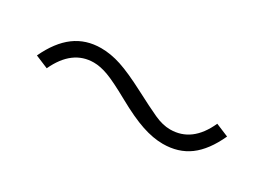

<svg xmlns="http://www.w3.org/2000/svg" viewBox="-19 -519 637 464"><g transform="rotate(30 300.0 -287.0)"><path d="M422 -224Q395 -224 363.5 -234.5Q332 -245 287 -270Q242 -295 220 -303Q198 -311 180 -311Q120 -311 88 -242L52 -257Q74 -304 105 -327Q136 -350 178 -350Q205 -350 234 -340.5Q263 -331 309 -307Q351 -285 375 -274Q399 -263 420 -263Q481 -263 512 -332L548 -317Q526 -269 495.5 -246.5Q465 -224 422 -224Z"/></g></svg>

Font: Mulish ExtraLight ExtraLight
Style: Regular
Weight: 250
Version: Version 3.603